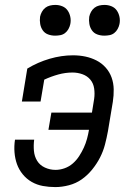

<svg xmlns="http://www.w3.org/2000/svg" viewBox="-20 -753 540 781"><path d="M205 8Q179 8 154.5 3.5Q130 -1 109 -13Q88 -25 72.5 -44Q57 -63 49 -85.5Q41 -108 39 -133.5Q37 -159 41 -185H119Q116 -162 118 -139.5Q120 -117 131 -99Q142 -81 162.5 -71.5Q183 -62 206 -62Q224 -62 242.5 -68.5Q261 -75 276 -88Q291 -101 302 -118Q313 -135 321 -152.5Q329 -170 334 -188.5Q339 -207 342 -225H177L189 -295H354L363 -351Q366 -372 363 -393Q360 -414 347.5 -429Q335 -444 315.5 -451Q296 -458 275 -458Q246 -458 217 -450Q188 -442 160 -429L145 -340H69L91 -474Q134 -500 182 -514Q230 -528 277 -528Q303 -528 327 -523Q351 -518 372.5 -507Q394 -496 410 -478Q426 -460 434 -437.5Q442 -415 442.5 -390Q443 -365 439 -339L419 -219Q414 -192 407 -165Q400 -138 387 -112.5Q374 -87 355 -63.5Q336 -40 312.5 -23.5Q289 -7 260.5 0.5Q232 8 205 8ZM404 -608Q389 -608 375.5 -613Q362 -618 354 -629.5Q346 -641 343.5 -655.5Q341 -670 343 -685Q345 -695 350.5 -705Q356 -715 364.5 -721.5Q373 -728 383.5 -730.5Q394 -733 405 -733Q420 -733 433.5 -727.5Q447 -722 455 -710.5Q463 -699 466 -684.5Q469 -670 466 -655Q464 -645 458.5 -635Q453 -625 444.5 -618.5Q436 -612 425.5 -610Q415 -608 404 -608ZM204 -608Q189 -608 175.5 -613Q162 -618 154 -629.5Q146 -641 143.5 -655.5Q141 -670 143 -685Q145 -695 150.5 -705Q156 -715 164.5 -721.5Q173 -728 183.5 -730.5Q194 -733 205 -733Q220 -733 233.5 -727.5Q247 -722 255 -710.5Q263 -699 266 -684.5Q269 -670 266 -655Q264 -645 258.5 -635Q253 -625 244.5 -618.5Q236 -612 225.5 -610Q215 -608 204 -608Z"/></svg>

Font: Iosevka Curly Slab
Style: Italic
Weight: 400
Italic angle: -9°
Monospace: yes
Designer: Belleve Invis
Foundry: Belleve Invis
Version: Version 22.1.2; ttfautohint (v1.8.4)